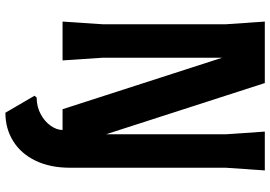

<svg xmlns="http://www.w3.org/2000/svg" viewBox="-165 -625 1002 712"><g transform="rotate(90 336.0 -269.0)"><path d="M612 -750 602 -605V-27Q602 46 576 100Q550 154 503.5 183Q457 212 398 212L335 104L342 96Q375 96 402.5 81.5Q430 67 446 44.5Q462 22 462 0H385L194 -592V-150L204 0H60L70 -150V-605L60 -750H288L478 -161V-605L468 -750Z"/></g></svg>

Font: Farro
Style: Bold
Weight: 700
Designer: Aceler Chua
Foundry: Grayscale Limited
Version: Version 1.101